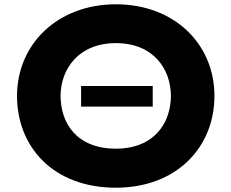

<svg xmlns="http://www.w3.org/2000/svg" viewBox="-20 -860 1079 895"><path d="M358 -459V-363H691.9V-459ZM59.4 -413C59.4 -172 231.4 15 520.1 15C801.6 15 979.6 -172 979.6 -413C979.6 -654 793.6 -840 520.1 -840C248.4 -840 59.4 -654 59.4 -413ZM262.4 -413C262.4 -536 344.7 -659 520.1 -659C696.8 -659 776.6 -536 776.6 -413C776.6 -290 701.6 -167 520.1 -167C333.8 -167 262.4 -290 262.4 -413Z"/></svg>

Font: Hussar
Style: BdSuprExt
Weight: 700
Foundry: Cannot Into Space Fonts
Version: Version 2.00